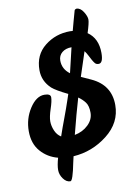

<svg xmlns="http://www.w3.org/2000/svg" viewBox="-102 -911 774 1091"><g transform="rotate(-10 285.0 -366.0)"><path d="M514 -574Q514 -515 488 -515Q474 -515 467 -523.5Q460 -532 453 -544.5Q446 -557 438.5 -572Q431 -587 421 -600L375 -460Q403 -447 432 -434Q540 -384 540 -269Q540 -167 452.5 -98.5Q365 -30 256 -23Q253 -11 248 12Q228 114 214 114Q191 114 173.5 90Q156 66 156 39Q156 12 168 -30Q109 -45 69.5 -90Q30 -135 30 -207Q30 -279 68 -337.5Q106 -396 153 -396Q189 -396 189 -375Q189 -354 174.5 -310.5Q160 -267 160 -241Q160 -215 171.5 -187.5Q183 -160 206 -146Q222 -193 241.5 -244.5Q261 -296 279 -350L288 -377Q222 -409 198 -430Q150 -475 150 -538Q150 -626 213 -676Q276 -726 359 -726L375 -725Q382 -751 389.5 -779Q397 -807 406 -838Q408 -844 417 -846Q440 -846 457 -819Q474 -792 474 -773Q474 -754 456 -698Q514 -658 514 -574ZM340 -347Q315 -263 284 -141Q331 -150 362.5 -180.5Q394 -211 394 -250.5Q394 -290 378.5 -310.5Q363 -331 340 -347ZM276 -571Q276 -522 318 -491Q326 -523 334 -558.5Q342 -594 352 -635Q318 -635 297 -617.5Q276 -600 276 -571Z"/></g></svg>

Font: Leckerli One
Style: Regular
Weight: 400
Version: Version 1.001